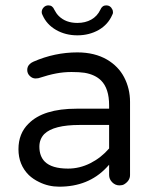

<svg xmlns="http://www.w3.org/2000/svg" viewBox="-20 -701 589 726"><path d="M353.5 -587.9Q388.7 -608.4 404.3 -644.5Q407.2 -649.4 407.2 -653.3Q407.2 -657.2 406.7 -659.2Q406.2 -661.1 405.8 -663.1Q405.3 -665 404.3 -666Q397.5 -680.7 381.8 -680.7Q366.2 -680.7 359.4 -664.1Q347.7 -639.6 325.2 -627Q302.7 -614.3 272.5 -614.3Q228.5 -614.3 202.1 -640.6Q192.4 -650.4 185.5 -664.1Q178.7 -680.7 163.1 -680.7Q152.3 -680.7 145 -672.9Q137.7 -665 137.7 -655.3Q137.7 -649.4 140.6 -644.5Q156.2 -608.4 191.9 -587.9Q227.5 -567.4 272.5 -567.4Q317.4 -567.4 353.5 -587.9ZM392.6 -78.1V-39.1Q392.6 -23.4 404.3 -11.7Q416 0 431.6 0Q442.4 0 449.2 -3.9Q471.7 -17.6 471.7 -39.1V-315.4Q471.7 -366.2 449.2 -409.2Q427.7 -450.2 384.8 -475.6Q337.9 -502.9 272.5 -502.9Q186.5 -502.9 106.4 -467.8Q97.7 -463.9 92.8 -459Q83 -450.2 83 -436.5Q83 -422.9 92.8 -413.6Q102.5 -404.3 114.3 -404.3L125 -405.3Q164.1 -418 192.4 -423.3Q220.7 -428.7 250.5 -428.7Q280.3 -428.7 299.8 -425.8Q339.8 -418.9 362.3 -396.5Q392.6 -366.2 392.6 -302.7V-290H269.5Q143.6 -290 87.9 -233.4Q49.8 -196.3 49.8 -136.7Q49.8 -78.1 88.9 -39.1Q105.5 -23.4 127.9 -12.7Q163.1 4.9 204.1 4.9Q313.5 4.9 381.8 -66.4ZM237.3 -63.5Q175.8 -63.5 149.4 -89.8Q128.9 -110.4 128.9 -146.5Q128.9 -174.8 147.5 -194.3Q182.6 -228.5 281.2 -228.5H392.6V-139.6Q362.3 -104.5 321.8 -84Q281.2 -63.5 237.3 -63.5Z"/></svg>

Font: FakePearl
Style: Light
Weight: 350
Version: Version 1.2